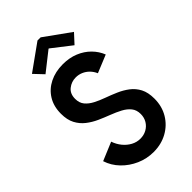

<svg xmlns="http://www.w3.org/2000/svg" viewBox="-277 -1019 1117 1117"><g transform="rotate(-45 281.0 -460.5)"><path d="M288.6 7.8Q232.4 7.8 182.4 -14.4Q132.3 -36.6 95.5 -74.7Q58.6 -112.8 42.5 -162.6L155.8 -210Q166.5 -178.7 186.5 -154.3Q206.5 -129.9 232.9 -115.7Q259.3 -101.6 288.6 -101.6Q317.4 -101.6 340.8 -114.5Q364.3 -127.4 377.9 -150.1Q391.6 -172.9 391.6 -201.7Q391.6 -235.4 373.8 -257.3Q356 -279.3 326.9 -294.7Q297.9 -310.1 262.7 -323.5Q227.5 -336.9 192.6 -352.5Q157.7 -368.2 128.7 -390.9Q99.6 -413.6 81.8 -447.3Q64 -481 64 -531.2Q64 -591.8 91.1 -635.7Q118.2 -679.7 166 -703.6Q213.9 -727.5 275.4 -727.5Q329.1 -727.5 372.3 -709.7Q415.5 -691.9 446 -661.1Q476.6 -630.4 492.2 -590.8L382.8 -545.9Q372.6 -569.3 356.2 -585.7Q339.8 -602.1 318.8 -611.1Q297.9 -620.1 274.4 -620.1Q238.8 -620.1 211.2 -598.1Q183.6 -576.2 183.6 -534.2Q183.6 -500.5 201.4 -479Q219.2 -457.5 248.3 -442.4Q277.3 -427.2 312.5 -414.6Q347.7 -401.9 382.6 -386.7Q417.5 -371.6 446.8 -349.4Q476.1 -327.1 493.7 -293.5Q511.2 -259.8 511.2 -209Q511.2 -146 481.9 -96.9Q452.6 -47.9 402.1 -20Q351.6 7.8 288.6 7.8ZM163.1 -757.3 108.9 -814.5 269 -929.2H294.9L454.6 -814.5L401.9 -757.3L283.2 -849.6H280.3Z"/></g></svg>

Font: Reddit Mono SemiBold
Style: Regular
Weight: 600
Monospace: yes
Designer: Stephen Hutchings
Foundry: Reddit
Version: Version 1.014